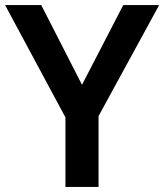

<svg xmlns="http://www.w3.org/2000/svg" viewBox="-20 -734 645 754"><path d="M302 -401 142 -714H0L237 -273V0H367V-278L605 -714H464Z"/></svg>

Font: Noto Sans Balinese SemiBold
Style: Regular
Weight: 600
Designer: Aditya Bayu, David Williams
Foundry: David Williams
Version: Version 2.005